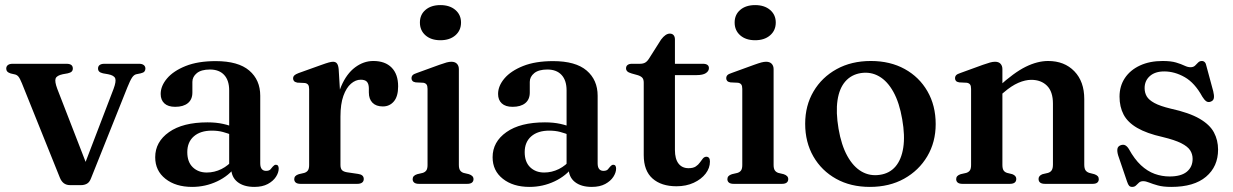

<svg xmlns="http://www.w3.org/2000/svg" viewBox="-20 -722 4842 754"><path d="M298.5 5H255Q241 5 231 -2.2Q221 -9.5 215 -24.5L66 -395Q58 -414.5 52.5 -421Q47 -427.5 39.5 -429.5L22 -433.5Q12.5 -436.5 8.5 -441Q4.5 -445.5 4.5 -452.5Q4.5 -461.5 11 -466.5Q17.5 -471.5 29 -471.5H241.5Q266 -471.5 266 -453Q266 -445.5 261.5 -441Q257 -436.5 246 -434L226.5 -430.5Q203 -425.5 198.5 -414Q194 -402.5 205 -373L327 -58.5L300 -44L426 -373Q437 -402.5 432.5 -414.2Q428 -426 404.5 -430.5L384.5 -434Q374 -436.5 369.5 -441Q365 -445.5 365 -453Q365 -462 371.5 -466.8Q378 -471.5 389.5 -471.5H527Q538 -471.5 544.5 -466.5Q551 -461.5 551 -452.5Q551 -446 547.2 -441.2Q543.5 -436.5 532.5 -434L515.5 -430.5Q506 -428.5 498.5 -417.2Q491 -406 480 -378.5L337.5 -22Q331.5 -6 321.2 -0.5Q311 5 298.5 5Z M888 -62.5V-72.5L880 -75V-367Q880 -406.5 860.2 -427.8Q840.5 -449 804.5 -449Q770.5 -449 753 -434.8Q735.5 -420.5 735.5 -400.5V-358.5Q735.5 -331.5 717.8 -317Q700 -302.5 668 -302.5Q640 -302.5 625.5 -316Q611 -329.5 611 -353Q611 -384.5 636 -414Q661 -443.5 709.2 -462.8Q757.5 -482 827 -482Q915.5 -482 958.8 -445Q1002 -408 1002 -346V-80.5Q1002 -65.5 1008 -58.2Q1014 -51 1024.5 -51Q1036.5 -51 1041.8 -56.5Q1047 -62 1051 -67.5Q1054 -70.5 1056.8 -72.8Q1059.5 -75 1063.5 -75Q1069 -75 1071.8 -71Q1074.5 -67 1074.5 -60Q1074.5 -44.5 1063.8 -27.8Q1053 -11 1031.8 0.5Q1010.5 12 979 12Q937 12 912.5 -7.5Q888 -27 888 -62.5ZM589.5 -104.5Q589.5 -165 643.8 -203.2Q698 -241.5 795 -241.5Q828.5 -241.5 855.8 -235.5Q883 -229.5 903.5 -220L894 -190.5Q875 -198.5 855.2 -203.8Q835.5 -209 812 -209Q767 -209 741.2 -186.5Q715.5 -164 715.5 -124.5Q715.5 -86 737 -65.2Q758.5 -44.5 792 -44.5Q822 -44.5 849.8 -58.2Q877.5 -72 897 -97L908 -71Q879 -31.5 832.8 -9.8Q786.5 12 734.5 12Q670 12 629.8 -19.8Q589.5 -51.5 589.5 -104.5Z M1299 -263Q1299 -334.5 1320 -383.5Q1341 -432.5 1374.5 -457.5Q1408 -482.5 1446 -482.5Q1492.5 -482.5 1518 -456.5Q1543.5 -430.5 1543.5 -383Q1543.5 -343.5 1526.8 -323.8Q1510 -304 1483.5 -304Q1457 -304 1442.8 -318.5Q1428.5 -333 1428.5 -359V-376.5Q1428 -393 1420.8 -401Q1413.5 -409 1396.5 -409Q1376.5 -409 1358.2 -393.2Q1340 -377.5 1328.5 -345.5Q1317 -313.5 1317 -264ZM1310 -450.5 1317 -335V-74.5Q1317 -61 1322.5 -54.5Q1328 -48 1342.5 -45.5L1386.5 -39Q1397.5 -37.5 1403 -32.5Q1408.5 -27.5 1408.5 -19Q1408.5 -10 1402 -5Q1395.5 0 1383 0H1160.5Q1147.5 0 1141.5 -5Q1135.5 -10 1135.5 -18.5Q1135.5 -25.5 1139.8 -30.2Q1144 -35 1153.5 -38L1175 -43Q1184.5 -46 1189.2 -52.8Q1194 -59.5 1194 -74V-372Q1194 -384 1190 -389.2Q1186 -394.5 1177.5 -396L1147.5 -397.5Q1138.5 -399.5 1134.8 -403.5Q1131 -407.5 1131 -414Q1131 -421 1135.8 -425.8Q1140.5 -430.5 1152.5 -435L1239 -466Q1261 -474 1271.5 -476.8Q1282 -479.5 1288 -479.5Q1298 -479.5 1303.2 -472.8Q1308.5 -466 1310 -450.5Z M1782 -450.5V-74.5Q1782 -60 1786.8 -53Q1791.5 -46 1800.5 -43L1821.5 -38Q1830.5 -35 1835 -30.2Q1839.5 -25.5 1839.5 -18.5Q1839.5 -10 1833.5 -5Q1827.5 0 1814.5 0H1625.5Q1612.5 0 1606.5 -5Q1600.5 -10 1600.5 -18.5Q1600.5 -25.5 1604.8 -30.2Q1609 -35 1618.5 -38L1640 -43Q1649.5 -46 1654.2 -52.8Q1659 -59.5 1659 -74V-373Q1659 -385 1655 -390.2Q1651 -395.5 1642.5 -397L1612.5 -398.5Q1603.5 -400 1599.8 -404.2Q1596 -408.5 1596 -414.5Q1596 -422 1600.5 -426.8Q1605 -431.5 1617.5 -435.5L1705.5 -467.5Q1723.5 -474 1734 -476.8Q1744.5 -479.5 1752.5 -479.5Q1767 -479.5 1774.5 -471.5Q1782 -463.5 1782 -450.5ZM1709.5 -564Q1673 -564 1651 -583.2Q1629 -602.5 1629 -633.5Q1629 -664.5 1651 -683.2Q1673 -702 1709.5 -702Q1746 -702 1768.2 -683Q1790.5 -664 1790.5 -633.5Q1790.5 -602.5 1768.2 -583.2Q1746 -564 1709.5 -564Z M2213 -62.5V-72.5L2205 -75V-367Q2205 -406.5 2185.2 -427.8Q2165.5 -449 2129.5 -449Q2095.5 -449 2078 -434.8Q2060.5 -420.5 2060.5 -400.5V-358.5Q2060.5 -331.5 2042.8 -317Q2025 -302.5 1993 -302.5Q1965 -302.5 1950.5 -316Q1936 -329.5 1936 -353Q1936 -384.5 1961 -414Q1986 -443.5 2034.2 -462.8Q2082.5 -482 2152 -482Q2240.5 -482 2283.8 -445Q2327 -408 2327 -346V-80.5Q2327 -65.5 2333 -58.2Q2339 -51 2349.5 -51Q2361.5 -51 2366.8 -56.5Q2372 -62 2376 -67.5Q2379 -70.5 2381.8 -72.8Q2384.5 -75 2388.5 -75Q2394 -75 2396.8 -71Q2399.5 -67 2399.5 -60Q2399.5 -44.5 2388.8 -27.8Q2378 -11 2356.8 0.5Q2335.5 12 2304 12Q2262 12 2237.5 -7.5Q2213 -27 2213 -62.5ZM1914.5 -104.5Q1914.5 -165 1968.8 -203.2Q2023 -241.5 2120 -241.5Q2153.5 -241.5 2180.8 -235.5Q2208 -229.5 2228.5 -220L2219 -190.5Q2200 -198.5 2180.2 -203.8Q2160.5 -209 2137 -209Q2092 -209 2066.2 -186.5Q2040.5 -164 2040.5 -124.5Q2040.5 -86 2062 -65.2Q2083.5 -44.5 2117 -44.5Q2147 -44.5 2174.8 -58.2Q2202.5 -72 2222 -97L2233 -71Q2204 -31.5 2157.8 -9.8Q2111.5 12 2059.5 12Q1995 12 1954.8 -19.8Q1914.5 -51.5 1914.5 -104.5Z M2485.5 -426.5 2460.5 -433.5Q2448 -437 2443.2 -442Q2438.5 -447 2438.5 -453.5Q2438.5 -462.5 2444.8 -467Q2451 -471.5 2461 -471.5H2492.5Q2505 -471.5 2513 -475.8Q2521 -480 2528.5 -491.5L2576 -566.5Q2585 -578.5 2593.5 -584.2Q2602 -590 2610.5 -590Q2620 -590 2625.2 -584Q2630.5 -578 2630.5 -567V-133Q2630.5 -98 2644.5 -79.8Q2658.5 -61.5 2684 -61.5Q2702 -61.5 2712.2 -68.2Q2722.5 -75 2728.5 -83.8Q2734.5 -92.5 2740 -99.2Q2745.5 -106 2753.5 -106.5Q2760.5 -106.5 2764.2 -102Q2768 -97.5 2768 -87.5Q2768 -62 2751 -40Q2734 -18 2704.2 -4.2Q2674.5 9.5 2636.5 9.5Q2577 9.5 2542.5 -21Q2508 -51.5 2508 -113V-397.5Q2508 -410 2502.8 -416.2Q2497.5 -422.5 2485.5 -426.5ZM2579.5 -427V-471.5H2741Q2752 -471.5 2758 -467.2Q2764 -463 2764 -454.5Q2764 -443 2752.2 -435Q2740.5 -427 2714.5 -427Z M3018 -450.5V-74.5Q3018 -60 3022.8 -53Q3027.5 -46 3036.5 -43L3057.5 -38Q3066.5 -35 3071 -30.2Q3075.5 -25.5 3075.5 -18.5Q3075.5 -10 3069.5 -5Q3063.5 0 3050.5 0H2861.5Q2848.5 0 2842.5 -5Q2836.5 -10 2836.5 -18.5Q2836.5 -25.5 2840.8 -30.2Q2845 -35 2854.5 -38L2876 -43Q2885.5 -46 2890.2 -52.8Q2895 -59.5 2895 -74V-373Q2895 -385 2891 -390.2Q2887 -395.5 2878.5 -397L2848.5 -398.5Q2839.5 -400 2835.8 -404.2Q2832 -408.5 2832 -414.5Q2832 -422 2836.5 -426.8Q2841 -431.5 2853.5 -435.5L2941.5 -467.5Q2959.5 -474 2970 -476.8Q2980.5 -479.5 2988.5 -479.5Q3003 -479.5 3010.5 -471.5Q3018 -463.5 3018 -450.5ZM2945.5 -564Q2909 -564 2887 -583.2Q2865 -602.5 2865 -633.5Q2865 -664.5 2887 -683.2Q2909 -702 2945.5 -702Q2982 -702 3004.2 -683Q3026.5 -664 3026.5 -633.5Q3026.5 -602.5 3004.2 -583.2Q2982 -564 2945.5 -564Z M3400 -482.5Q3475.5 -482.5 3532.8 -451Q3590 -419.5 3622.2 -363.5Q3654.5 -307.5 3654.5 -234.5Q3654.5 -164 3621.5 -108.2Q3588.5 -52.5 3530.5 -20.2Q3472.5 12 3396 12Q3320.5 12 3263.5 -19.8Q3206.5 -51.5 3174.2 -107.5Q3142 -163.5 3142 -236Q3142 -307.5 3174.8 -363Q3207.5 -418.5 3265.5 -450.5Q3323.5 -482.5 3400 -482.5ZM3435.5 -35.5Q3473.5 -41 3496.8 -68.2Q3520 -95.5 3527.2 -142.2Q3534.5 -189 3523 -254Q3512 -318.5 3488.5 -361Q3465 -403.5 3432.2 -422.2Q3399.5 -441 3360.5 -435Q3323 -429 3299.5 -402Q3276 -375 3269 -328.2Q3262 -281.5 3273 -216.5Q3284 -152 3307.5 -109.5Q3331 -67 3363.8 -48.2Q3396.5 -29.5 3435.5 -35.5Z M3916.5 -450.5V-74.5Q3916.5 -60 3921 -53Q3925.5 -46 3935 -43L3955.5 -38Q3971 -32 3971 -19.5Q3971 0 3945.5 0H3760Q3747 0 3741 -5Q3735 -10 3735 -18.5Q3735 -25.5 3739.2 -30.2Q3743.5 -35 3752.5 -38L3774.5 -43Q3784 -46 3788.8 -52.8Q3793.5 -59.5 3793.5 -74V-373Q3793.5 -385 3789.5 -390.2Q3785.5 -395.5 3777 -397L3747 -398.5Q3738 -400 3734.2 -404.2Q3730.5 -408.5 3730.5 -414.5Q3730.5 -422 3735 -426.8Q3739.5 -431.5 3752 -435.5L3840 -467.5Q3857 -473.5 3867.8 -476.5Q3878.5 -479.5 3887.5 -479.5Q3902 -479.5 3909.2 -471.5Q3916.5 -463.5 3916.5 -450.5ZM3901.5 -342 3880.5 -363.5 3901 -381.5Q3962.5 -437.5 4008.5 -460Q4054.5 -482.5 4096 -482.5Q4160 -482.5 4199 -442.2Q4238 -402 4238 -333V-76Q4238 -60.5 4243 -53.2Q4248 -46 4258 -43L4277.5 -38Q4286.5 -35 4290.8 -30.2Q4295 -25.5 4295 -18.5Q4295 -10 4289.2 -5Q4283.5 0 4270.5 0H4084Q4058.5 0 4058.5 -19.5Q4058.5 -32 4074 -38L4095.5 -43Q4105.5 -46 4110.2 -53.5Q4115 -61 4115 -76V-315Q4115 -362 4091.8 -385.2Q4068.5 -408.5 4030 -408.5Q4006.5 -408.5 3979.2 -396.8Q3952 -385 3922.5 -359.5Z M4552 -441.5Q4516 -441.5 4495.5 -423.2Q4475 -405 4475 -376Q4475 -358 4483.2 -343.8Q4491.5 -329.5 4513.5 -317.5Q4535.5 -305.5 4577 -295.5Q4650 -279.5 4690.5 -256Q4731 -232.5 4747.2 -202Q4763.5 -171.5 4763.5 -134.5Q4763.5 -68 4716.2 -28Q4669 12 4580 12Q4547.5 12 4527 6.2Q4506.5 0.5 4493 -5Q4479.5 -10.5 4469.5 -10.5Q4459 -10.5 4452.8 -4.8Q4446.5 1 4441 6.5Q4435.5 12 4426 12Q4418.5 12 4414.2 7.5Q4410 3 4406 -9L4371 -112Q4366.5 -127.5 4368.2 -137.5Q4370 -147.5 4380.5 -151.5Q4391 -155.5 4398.8 -151.5Q4406.5 -147.5 4413 -137Q4435 -97 4460.5 -73.2Q4486 -49.5 4514.5 -39.2Q4543 -29 4573 -29Q4618.5 -29 4641 -47.8Q4663.5 -66.5 4663.5 -98Q4663.5 -116.5 4654 -131.5Q4644.5 -146.5 4619 -159.5Q4593.5 -172.5 4545.5 -184Q4483 -198 4445.8 -219.8Q4408.5 -241.5 4392.5 -272Q4376.5 -302.5 4376.5 -342.5Q4376.5 -384 4397.5 -415.5Q4418.5 -447 4456.8 -464.8Q4495 -482.5 4545.5 -482.5Q4578.5 -482.5 4598.5 -476.5Q4618.5 -470.5 4631.5 -464.2Q4644.5 -458 4655 -458Q4666.5 -458 4673 -464.2Q4679.5 -470.5 4685.2 -476.5Q4691 -482.5 4700 -482.5Q4706.5 -482.5 4711.2 -477.8Q4716 -473 4718 -461.5L4744.5 -363.5Q4748.5 -347.5 4747 -337.2Q4745.5 -327 4735 -323Q4725 -319 4717.2 -324.2Q4709.5 -329.5 4701.5 -342.5Q4672 -396.5 4632.5 -419Q4593 -441.5 4552 -441.5Z"/></svg>

Font: Fraunces Medium
Style: Regular
Weight: 500
Version: Version 1.000;[b76b70a41]